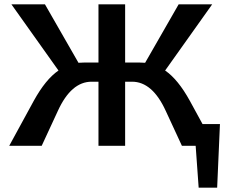

<svg xmlns="http://www.w3.org/2000/svg" viewBox="-20 -678 1060 893"><path d="M922 -101H1003L990 195H904L890 0H826L751 -162Q689 -298 594 -298H562V0H438V-298H406Q311 -298 249 -162L174 0H23L137 -209Q192 -309 252 -350L33 -658H189L345 -386Q353 -387 369 -387H438V-658H562V-387H631Q647 -387 655 -386L811 -658H967L748 -350Q808 -309 863 -209Z"/></svg>

Font: EauTest
Style: Bold
Weight: 700
Designer: Christian Thalmann (Catharsis Fonts)
Version: Version 0.001;PS 000.001;hotconv 1.0.88;makeotf.lib2.5.64775